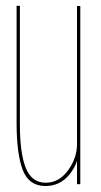

<svg xmlns="http://www.w3.org/2000/svg" viewBox="-20 -616 338 642"><path d="M237.5 0H248.5V-596H237.5V-71.5ZM46.5 -596.5H35.5V-204Q35.5 -101.5 56 -47.8Q76.5 6 132 6Q180.5 6 211.8 -32Q243 -70 243 -114.5L237.5 -134.5Q237.5 -87 207.2 -46Q177 -5 133 -5Q86 -5 66.2 -54.5Q46.5 -104 46.5 -200.5Z"/></svg>

Font: Anybody Thin Condensed
Style: Regular
Weight: 100
Width: 3
Version: Version 1.113;gftools[0.9.25]